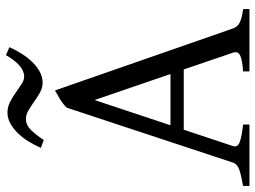

<svg xmlns="http://www.w3.org/2000/svg" viewBox="-125 -720 845 635"><g transform="rotate(-90 297.5 -402.5)"><path d="M370.1 -261.2 284.2 -512.2 200.7 -261.2ZM186 -217.3 131.8 -54.2Q127 -39.1 145 -32.2Q163.1 -25.4 203.1 -21V0H0V-21Q33.2 -26.9 52.7 -33.2Q72.3 -39.6 77.1 -54.2L258.8 -604Q270 -616.2 286.6 -626.2Q303.2 -636.2 315.9 -643.1L521 -54.2Q523.4 -47.4 527.8 -42Q532.2 -36.6 539.6 -32.7Q546.9 -28.8 558.1 -25.9Q569.3 -22.9 585 -21V0H378.9V-21Q417 -23.4 431.6 -30.8Q446.3 -38.1 440.9 -54.2L385.3 -217.3ZM459 -793.9Q450.2 -773.9 438 -754.4Q425.8 -734.9 410.9 -719.2Q396 -703.6 378.4 -693.8Q360.8 -684.1 341.8 -684.1Q324.7 -684.1 309.3 -692.6Q293.9 -701.2 279.3 -711.7Q264.6 -722.2 250.2 -730.7Q235.8 -739.3 221.7 -739.3Q202.1 -739.3 186 -723.4Q169.9 -707.5 151.9 -680.2L126 -689.9Q134.8 -710 146.7 -729.7Q158.7 -749.5 173.8 -765.1Q189 -780.8 206.3 -790.5Q223.6 -800.3 242.7 -800.3Q261.2 -800.3 277.8 -791.7Q294.4 -783.2 309.1 -772.7Q323.7 -762.2 336.9 -753.7Q350.1 -745.1 361.8 -745.1Q380.4 -745.1 398.2 -760.7Q416 -776.4 432.6 -805.2Z"/></g></svg>

Font: Gentium Plus Phon
Style: Regular
Weight: 400
Designer: J. Victor Gaultney, Annie Olsen, Iska Routamaa, Becca Hirsbrunner
Foundry: SIL International
Version: Version 5.000